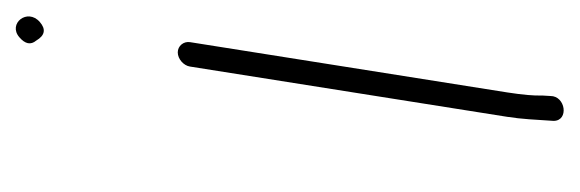

<svg xmlns="http://www.w3.org/2000/svg" viewBox="-258 -456 713 236"><g transform="rotate(-90 98.0 -337.5)"><path d="M134.7 -460 72.9 -70C71.5 -61.3 70.6 -52.4 69.9 -43.2L67.9 -13C68.1 6.1 98.7 1.7 98.5 -17L99.1 -27C98.7 -37 100 -51.3 102.9 -70L164.7 -460C165.9 -467.9 160 -475 152.1 -475C144.1 -475 135.9 -467.9 134.7 -460ZM170.7 -669.7C162.4 -662.6 161 -655.7 166.6 -649C172.9 -638.3 180.5 -636.8 189.4 -644.5C207 -659.7 187.4 -684.2 170.7 -669.7Z"/></g></svg>

Font: MewTooHand
Style: WideIta
Weight: 400
Designer: Mew Too, Robert Jablonski
Version: Version 0.77